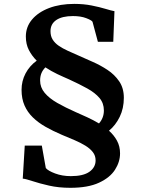

<svg xmlns="http://www.w3.org/2000/svg" viewBox="-20 -842 722 962"><path d="M189.5 -112.5 209.5 0Q221 14 256.5 27.2Q292 40.5 335 40.5Q397.5 40.5 428.2 18.5Q459 -3.5 459 -38.5Q459 -62 445.2 -79.8Q431.5 -97.5 408 -112Q384.5 -126.5 354.2 -139.5Q324 -152.5 290 -166.5Q245.5 -185.5 208.5 -206.5Q171.5 -227.5 144.5 -253.8Q117.5 -280 102.8 -313.8Q88 -347.5 88 -392Q88 -436 108 -474Q128 -512 164 -538Q140 -561.5 124.8 -591Q109.5 -620.5 109.5 -659Q109.5 -707.5 140.5 -744.2Q171.5 -781 226.2 -801.8Q281 -822.5 352 -822.5Q399 -822.5 439.2 -814.5Q479.5 -806.5 509 -797.5Q538.5 -788.5 553.5 -786L547.5 -632.5H470.5L443.5 -733Q438.5 -741 411.5 -751.2Q384.5 -761.5 345.5 -761.5Q291.5 -761.5 262.2 -741.8Q233 -722 233 -686Q233 -661 244 -643.5Q255 -626 274.2 -612.8Q293.5 -599.5 319.8 -587.5Q346 -575.5 376 -562.5Q406 -549 444.2 -532.2Q482.5 -515.5 518.2 -492Q554 -468.5 577.2 -434.5Q600.5 -400.5 600.5 -352Q600.5 -299 579.8 -256.5Q559 -214 526 -187Q551 -165 566.2 -137Q581.5 -109 581.5 -73.5Q581.5 -31 556.2 8.5Q531 48 476 73.5Q421 99 332.5 99Q274 99 225.8 88Q177.5 77 143.8 65.8Q110 54.5 94 53L104 -112.5ZM360 -280Q374.5 -273.5 389.2 -267Q404 -260.5 418.5 -253.8Q433 -247 447.5 -239.5Q462 -232 476 -223.5Q488 -237 494.2 -253.2Q500.5 -269.5 500.5 -288.5Q500.5 -325 478.5 -351Q456.5 -377 417.2 -398.8Q378 -420.5 325.5 -444.5Q312 -450.5 297.2 -457Q282.5 -463.5 267.2 -470.8Q252 -478 237 -486.5Q222 -495 207.5 -504.5Q194 -491 187.5 -475Q181 -459 181 -438.5Q181 -404 203.8 -376.8Q226.5 -349.5 267.2 -326.2Q308 -303 360 -280Z"/></svg>

Font: Merriweather 36pt
Style: Bold
Weight: 700
Designer: Eben Sorkin
Foundry: Eben Sorkin
Version: Version 2.100